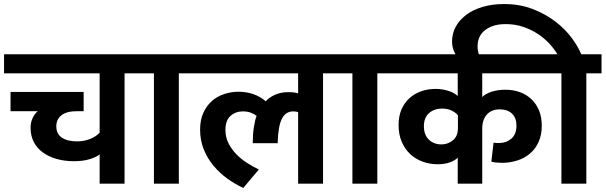

<svg xmlns="http://www.w3.org/2000/svg" viewBox="-30 -907 2990 948"><path d="M22 -358V-453H383V-358H350Q299 -358 273.5 -338Q248 -318 248 -283Q248 -246 275.5 -227.5Q303 -209 350 -209Q385 -209 415 -221Q445 -233 462 -252V-545H-10V-639H668V-545H585V0H462V-145Q448 -132 414 -121.5Q380 -111 336 -111Q288 -111 248.5 -122.5Q209 -134 180.5 -155Q152 -176 136.5 -206.5Q121 -237 121 -276Q121 -304 132 -326Q143 -348 157 -358Z M730 -545H648V-639H936V-545H853V0H730Z M1237 -335Q1224 -345 1207.5 -351Q1191 -357 1168 -357Q1133 -357 1108 -334.5Q1083 -312 1083 -266Q1083 -230 1098 -200Q1113 -170 1137 -145.5Q1161 -121 1190 -102.5Q1219 -84 1248 -70L1171 21Q1130 2 1092 -25.5Q1054 -53 1024 -89Q994 -125 976 -169.5Q958 -214 958 -267Q958 -315 974 -350Q990 -385 1016 -408Q1042 -431 1076.5 -442.5Q1111 -454 1147 -454Q1227 -454 1282 -407Q1300 -427 1329 -439.5Q1358 -452 1392 -452Q1425 -452 1442 -446V-545H916V-639H1648V-545H1565V0H1442V-353Q1437 -355 1432 -356Q1427 -357 1418 -357Q1380 -357 1361.5 -320Q1343 -283 1341 -200H1218Q1218 -244 1223.5 -279.5Q1229 -315 1237 -335Z M1710 -545H1628V-639H1916V-545H1833V0H1710Z M2231 -338Q2219 -352 2199 -361.5Q2179 -371 2153 -371Q2114 -371 2088.5 -348.5Q2063 -326 2063 -284Q2063 -241 2087.5 -217.5Q2112 -194 2150 -194Q2181 -194 2206 -214Q2231 -234 2231 -275ZM2351 0H2230V-129Q2219 -116 2193 -106Q2167 -96 2131 -96Q2092 -96 2056.5 -109Q2021 -122 1995 -146.5Q1969 -171 1953.5 -207Q1938 -243 1938 -290Q1938 -334 1952.5 -367Q1967 -400 1992 -422.5Q2017 -445 2050 -456.5Q2083 -468 2120 -468Q2152 -468 2182 -459Q2212 -450 2230 -433V-545H1896V-639H2695V-545H2351V-428Q2367 -444 2397 -454Q2427 -464 2465 -464Q2504 -464 2537 -452Q2570 -440 2594 -417Q2618 -394 2631.5 -361.5Q2645 -329 2645 -287Q2645 -241 2629.5 -206.5Q2614 -172 2587 -149Q2560 -126 2524 -114.5Q2488 -103 2448 -103Q2437 -103 2420.5 -104.5Q2404 -106 2396 -109L2407 -203Q2415 -201 2421 -201Q2427 -201 2436 -201Q2470 -201 2495 -222.5Q2520 -244 2520 -287Q2520 -325 2498 -346Q2476 -367 2437 -367Q2397 -367 2374 -341.5Q2351 -316 2351 -270Z M2742 -545H2667V-639H2722Q2707 -665 2682.5 -691.5Q2658 -718 2625.5 -739.5Q2593 -761 2553 -774.5Q2513 -788 2467 -788Q2429 -788 2403 -778.5Q2377 -769 2360 -754Q2343 -739 2335.5 -719.5Q2328 -700 2328 -679Q2328 -651 2338 -631L2248 -603L2239 -614Q2222 -630 2212 -653Q2202 -676 2202 -702Q2202 -741 2220 -774.5Q2238 -808 2271 -833Q2304 -858 2351.5 -872.5Q2399 -887 2459 -887Q2537 -887 2600 -862.5Q2663 -838 2711 -801.5Q2759 -765 2791.5 -721.5Q2824 -678 2840 -639H2940V-545H2865V0H2742Z"/></svg>

Font: Ek Mukta
Style: Bold
Weight: 700
Designer: Girish Dalvi and Yashodeep Gholap
Foundry: Ek Type
Version: Version 2.538;PS 1.002;hotconv 16.6.51;makeotf.lib2.5.65220;